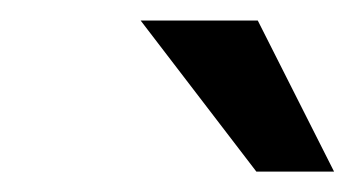

<svg xmlns="http://www.w3.org/2000/svg" viewBox="-20 -710 347 188"><path d="M231 -542 117.7 -689.9H232.4L307.1 -542Z"/></svg>

Font: HK Grotesk SemiBold Italic
Style: Regular
Weight: 600
Italic angle: -13°
Designer: Alfredo Marco Pradil and Stefan Peev
Foundry: Hanken Design Co.
Version: Version 1.000;PS 001.000;hotconv 1.0.88;makeotf.lib2.5.64775